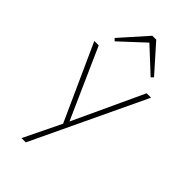

<svg xmlns="http://www.w3.org/2000/svg" viewBox="-273 -778 1048 1048"><g transform="rotate(45 251.0 -254.0)"><path d="M126 196H159L470 -460H436L247 -53L66 -460H32L231 -20ZM99 -550 112 -537 251 -666 390 -537 403 -550 266 -704H236Z"/></g></svg>

Font: MV Cash Thin
Style: Regular
Weight: 100
Designer: Rodrigo Fuenzalida
Foundry: fragTYPE
Version: Version 1.100;Glyphs 3.1.2 (3151)